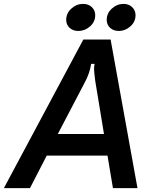

<svg xmlns="http://www.w3.org/2000/svg" viewBox="-68 -966 800 986"><path d="M86 0H-48L360 -763H500L638 0H512L484 -167H172ZM229 -278H466L421 -551Q415 -597 415 -611Q415 -625 418 -638H400Q393 -590 367 -542ZM272 -864Q272 -898 298.5 -922Q325 -946 359 -946Q386 -946 403.5 -929.5Q421 -913 421 -888Q421 -854 394.5 -830.5Q368 -807 334 -807Q307 -807 289.5 -823Q272 -839 272 -864ZM480 -864Q480 -898 506.5 -922Q533 -946 567 -946Q593 -946 610.5 -929.5Q628 -913 628 -888Q628 -854 601.5 -830.5Q575 -807 542 -807Q515 -807 497.5 -823Q480 -839 480 -864Z"/></svg>

Font: Open Sauce Sans SemiBold Italic
Style: Regular
Weight: 600
Italic angle: -10°
Designer: Alfredo Marco Pradil
Foundry: Creative Sauce Fz LLC
Version: Version 1.477